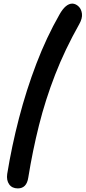

<svg xmlns="http://www.w3.org/2000/svg" viewBox="-20 -832 475 1066"><path d="M79 214Q47 214 31 191.5Q15 169 20 134Q45 -20 85.5 -176Q126 -332 182 -478.5Q238 -625 310 -751Q344 -812 382 -812Q401 -811 416.5 -796Q432 -781 435 -755.5Q438 -730 420 -698Q340 -556 286 -417Q232 -278 196.5 -136.5Q161 5 137 154Q128 214 79 214Z"/></svg>

Font: Shantell Sans Normal
Style: Regular
Weight: 500
Designer: Stephen Nixon, Anya Danilova, Shantell Martin
Foundry: Arrow Type
Version: Version 1.009;[a7da0bfa3]